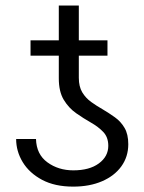

<svg xmlns="http://www.w3.org/2000/svg" viewBox="-20 -674 526 703"><path d="M376.5 -140.1Q376.5 -171.4 358.2 -190.7Q339.8 -210 312.7 -225.3Q285.6 -240.7 258.8 -259.5Q231.9 -278.3 213.6 -308.3Q195.3 -338.4 195.3 -387.2V-470.2H91.8V-526.4H195.3V-653.8H268.6V-526.4H373.5V-470.2H268.6V-389.2Q268.6 -356.9 281.2 -335.9Q293.9 -314.9 314 -300.5Q334 -286.1 356.4 -273.4Q379.4 -259.8 400.9 -244.4Q422.4 -229 436 -205.8Q449.7 -182.6 449.7 -146Q449.7 -100.1 424.3 -64.9Q398.9 -29.8 353.5 -10.3Q308.1 9.3 248 9.3Q180.7 9.3 134 -15.6Q87.4 -40.5 63.2 -80.3Q39.1 -120.1 39.1 -165H111.8Q113.3 -108.9 153.6 -79.6Q193.8 -50.3 248.5 -50.3Q307.6 -50.3 342 -75.7Q376.5 -101.1 376.5 -140.1Z"/></svg>

Font: Inter Display Light
Style: Regular
Weight: 300
Designer: Rasmus Andersson
Foundry: rsms
Version: Version 4.000;git-a52131595